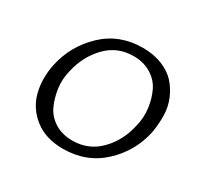

<svg xmlns="http://www.w3.org/2000/svg" viewBox="-145 -833 1037 1009"><g transform="rotate(30 374.0 -329.0)"><path d="M349 6Q244 6 176.5 -47Q109 -100 88.5 -180Q68 -260 87 -351Q115 -481 211.5 -572.5Q308 -664 450 -664Q515 -664 566.5 -643.5Q618 -623 649.5 -588.5Q681 -554 700.5 -508Q720 -462 721 -410.5Q722 -359 713 -306Q686 -176 588.5 -85Q491 6 349 6ZM370 -56Q469 -56 536 -125Q603 -194 624 -294Q638 -349 630.5 -404Q623 -459 601.5 -503Q580 -547 535 -574.5Q490 -602 429 -602Q331 -602 264.5 -533Q198 -464 176 -364Q162 -309 170 -254Q178 -199 199 -155Q220 -111 264.5 -83.5Q309 -56 370 -56Z"/></g></svg>

Font: EauTestInfant Medium
Style: Italic
Weight: 500
Italic angle: -12°
Designer: Christian Thalmann (Catharsis Fonts)
Version: Version 0.001;PS 000.001;hotconv 1.0.88;makeotf.lib2.5.64775